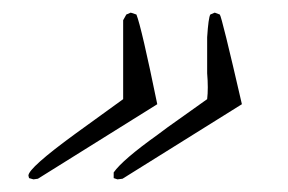

<svg xmlns="http://www.w3.org/2000/svg" viewBox="-20 -303 456 304"><path d="M33 -19 26 -21 25 -25Q25 -37 99 -91L175 -146V-271L180 -280L187 -283L196 -280Q204 -260 229 -138L40 -20ZM166 -19 160 -21V-30Q174 -50 230 -90Q243 -100 263 -114L308 -146Q310 -163 308 -187V-244Q310 -275 313 -280L320 -283L328 -280Q331 -277 363 -138L174 -20Z"/></svg>

Font: Lovers Quarrel
Style: Regular
Weight: 400
Designer: Robert E. Leuschke
Foundry: Robert E. Leuschke
Version: Version 1.010; ttfautohint (v1.8.3)